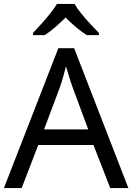

<svg xmlns="http://www.w3.org/2000/svg" viewBox="-20 -964 679 984"><path d="M545 0 459 -221H176L91 0H0L279 -717H360L638 0ZM352 -517Q349 -525 342 -546Q335 -567 328.5 -589.5Q322 -612 318 -624Q313 -604 307.5 -583.5Q302 -563 296.5 -546Q291 -529 287 -517L206 -301H432ZM362 -944Q374 -922 396.5 -894.5Q419 -867 443.5 -840.5Q468 -814 487 -795V-784H425Q399 -800 371 -823.5Q343 -847 316 -874Q289 -847 262 -824Q235 -801 209 -784H149V-795Q168 -815 191.5 -841Q215 -867 237 -894.5Q259 -922 272 -944Z"/></svg>

Font: Noto Sans Vithkuqi
Style: Regular
Weight: 400
Version: Version 1.001